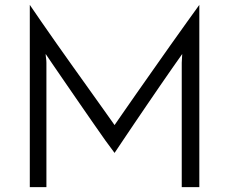

<svg xmlns="http://www.w3.org/2000/svg" viewBox="-20 -766 938 786"><path d="M102 -746Q121 -718 149 -677.5Q177 -637 210 -590Q243 -543 278 -494Q313 -445 345.5 -399.5Q378 -354 405 -316Q432 -278 449 -254Q458 -267 481.5 -301Q505 -335 536.5 -380Q568 -425 605 -477.5Q642 -530 677.5 -580.5Q713 -631 744.5 -674.5Q776 -718 796 -746V0H724V-509Q724 -518 725 -528Q726 -538 726 -545Q709 -521 685.5 -487.5Q662 -454 636 -416Q610 -378 583 -338.5Q556 -299 531 -262Q506 -225 484.5 -193Q463 -161 449 -140Q435 -158 411 -191.5Q387 -225 358.5 -266.5Q330 -308 299 -352.5Q268 -397 241.5 -436Q215 -475 194.5 -504.5Q174 -534 167 -545Q167 -538 168.5 -528Q170 -518 170 -509V0H102Z"/></svg>

Font: Josefin Sans
Style: Regular
Weight: 400
Designer: Santiago Orozco
Foundry: Typemade
Version: Version 1.0